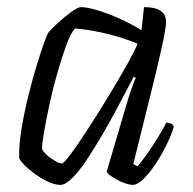

<svg xmlns="http://www.w3.org/2000/svg" viewBox="-20 -520 542 540"><path d="M150 0Q134 0 115 -9Q96 -18 78 -31Q60 -44 48 -56.5Q36 -69 34 -75Q33 -112 40.5 -157.5Q48 -203 59.5 -249.5Q71 -296 83 -335.5Q95 -375 104.5 -401Q114 -427 118 -431Q126 -440 144 -456.5Q162 -473 180.5 -486.5Q199 -500 208 -500Q224 -500 253 -491.5Q282 -483 315.5 -468Q349 -453 378 -435L385 -500Q447 -500 447 -459Q447 -441 434.5 -384.5Q422 -328 401 -244Q380 -160 355 -59L366 -52Q375 -61 390 -82Q405 -103 421 -128.5Q437 -154 448 -175Q456 -175 462 -171.5Q468 -168 469 -164Q463 -143 449.5 -115Q436 -87 419 -61Q402 -35 384.5 -17.5Q367 0 353 0Q343 0 326.5 -6.5Q310 -13 296.5 -22Q283 -31 280 -37L331 -210Q340 -242 349.5 -269Q359 -296 362 -301L356 -304Q338 -270 316.5 -229Q295 -188 271.5 -147.5Q248 -107 226 -73.5Q204 -40 184 -20Q164 0 150 0ZM154 -60Q158 -60 173 -79Q188 -98 209 -129.5Q230 -161 254 -199Q278 -237 300.5 -275Q323 -313 341 -345Q359 -377 367 -397Q329 -413 283 -424.5Q237 -436 191 -440Q179 -427 166.5 -393Q154 -359 141.5 -315.5Q129 -272 119.5 -228Q110 -184 104 -149.5Q98 -115 98 -101Q106 -86 126 -73Q146 -60 154 -60Z"/></svg>

Font: Texturina Thin
Style: Italic
Weight: 100
Italic angle: -11°
Designer: Guillermo Torres Carreño
Foundry: Omnibus-Type
Version: Version 1.002; ttfautohint (v1.8.3)